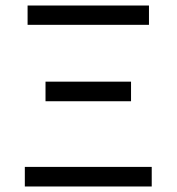

<svg xmlns="http://www.w3.org/2000/svg" viewBox="-20 -676 640 696"><path d="M70 0V-71H530V0ZM145 -309V-380H455V-309ZM80 -586V-656H520V-586Z"/></svg>

Font: Source Code Pro
Style: Regular
Weight: 400
Monospace: yes
Designer: Paul D. Hunt, Teo Tuominen
Foundry: Adobe Systems Incorporated
Version: Version 1.018;hotconv 1.0.116;makeotfexe 2.5.65601